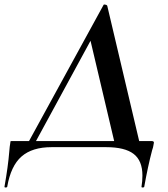

<svg xmlns="http://www.w3.org/2000/svg" viewBox="-65 -653 745 852"><path d="M399 -633Q402 -633 406 -631.5Q410 -630 411 -627L559 0H448L332 -492L396 -581L80 0H49L395 -632Q396 -633 399 -633ZM-24 21Q-22 -5 -19 -21Q-19 -25 -18 -26Q-17 -27 -14 -27Q-11 -27 -8 -27H608Q618 -27 618 -20Q618 -19 616 -9Q615 0 610 14Q591 86 575 176Q574 179 568 179Q562 179 563 175Q567 151 567 126Q567 60 528 30Q489 0 406 0H164Q78 0 30.5 41.5Q-17 83 -33 176Q-34 179 -40 179Q-46 179 -45 175Q-29 84 -24 21Z"/></svg>

Font: Cormorant Infant
Style: Bold Italic
Weight: 700
Italic angle: -10°
Designer: Christian Thalmann (Catharsis Fonts)
Foundry: Catharsis Fonts
Version: Version 4.000